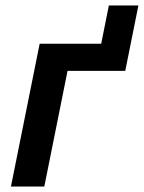

<svg xmlns="http://www.w3.org/2000/svg" viewBox="-20 -682 526 702"><path d="M20 0 125 -522H350L378 -662H486L438 -423H227L142 0Z"/></svg>

Font: IBM Plex Sans SemiBold
Style: Italic
Weight: 600
Italic angle: -11.31°
Designer: Mike Abbink, Paul van der Laan, Pieter van Rosmalen
Foundry: Bold Monday
Version: Version 3.201